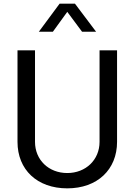

<svg xmlns="http://www.w3.org/2000/svg" viewBox="-20 -1021 738 1053"><path d="M307 -1001C307 -1001 391 -1001 391 -1001C391 -1001 507 -847 507 -847C507 -847 430 -847 430 -847C430 -847 349 -956 349 -956C349 -956 270 -847 270 -847C270 -847 193 -847 193 -847C193 -847 307 -1001 307 -1001ZM526 -745C526 -745 622 -745 622 -745C622 -745 622 -243 622 -243C622 -91 514 12 349 12C184 12 76 -90 76 -243C76 -243 76 -745 76 -745C76 -745 172 -745 172 -745C172 -745 172 -243 172 -243C172 -144 247 -72 349 -72C450 -72 526 -144 526 -243C526 -243 526 -745 526 -745Z"/></svg>

Font: Preevio_Regular
Style: Regular
Weight: 500
Designer: Gumpita Rahayu
Foundry: Tokotype Studio
Version: ""